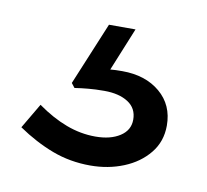

<svg xmlns="http://www.w3.org/2000/svg" viewBox="-45 -71 397 369"><g transform="rotate(10 154.0 113.5)"><path d="M151.8 249.5Q112.4 249.5 77.6 236.4Q42.7 223.2 8.9 200.1L37.7 151.2Q66.6 171.8 94.8 182.4Q122.9 193 151.8 193Q181.2 193 199.6 181.1Q218.1 169.2 218.1 148.5Q218.1 126.3 200.4 114.9Q182.8 103.5 153.9 103.5Q136.5 103.5 122.9 104.8Q109.3 106 96.3 108L89.6 99.4L140.5 -23.2H192.3L157.9 61.1Q162.6 60.6 168.7 60.4Q174.7 60.2 181.4 60.2Q226.7 60.2 255.2 84.3Q283.7 108.4 283.7 148.5Q283.7 179.7 265.2 202.4Q246.8 225.1 216.8 237.3Q186.9 249.5 151.8 249.5Z"/></g></svg>

Font: BioRhyme ExtraBold
Style: Regular
Weight: 800
Designer: Aoife Mooney
Foundry: Aoife Mooney Type
Version: Version 1.600;gftools[0.9.33]